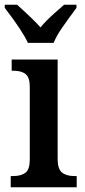

<svg xmlns="http://www.w3.org/2000/svg" viewBox="-28 -786 356 806"><path d="M-8 -753V-766H44Q117 -700 142 -671Q165 -699 200 -730Q235 -761 241 -766H293V-753Q253 -699 231 -667Q209 -635 197 -606H89Q68 -654 -8 -753ZM17 -47H28Q61 -47 79 -61Q97 -75 97 -116V-422Q97 -461 79.5 -475Q62 -489 30 -489H21V-536H214V-118Q214 -77 232 -62Q250 -47 283 -47H294V0H17Z"/></svg>

Font: Noto Serif NarrowSemiBold
Style: Regular
Weight: 600
Width: 4
Designer: Monotype Design Team
Foundry: Monotype Imaging Inc.
Version: Version 1.001